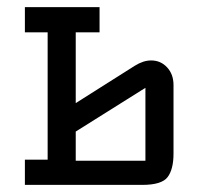

<svg xmlns="http://www.w3.org/2000/svg" viewBox="-20 -520 558 540"><path d="M50 0V-71H114V-429H50V-500H260V-429H193V-230L359 -335Q383 -350 405 -350Q432 -350 450 -330.5Q468 -311 468 -281V-88Q468 -44 451.5 -22Q435 0 380 0ZM389 -68V-273L193 -150V-68Z"/></svg>

Font: Kelly Slab
Style: Regular
Weight: 400
Designer: Denis Masharov
Foundry: Denis Masharov
Version: Version 1.001